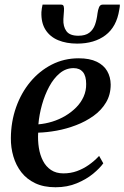

<svg xmlns="http://www.w3.org/2000/svg" viewBox="-20 -799 538 830"><path d="M426.5 -93Q412 -72.5 382.8 -48.2Q353.5 -24 312.2 -6.8Q271 10.5 220 10.5Q169 10.5 132.2 -7Q95.5 -24.5 72.2 -54.5Q49 -84.5 37.8 -122.8Q26.5 -161 27 -202.5Q27.5 -273 49.5 -335.2Q71.5 -397.5 111 -445Q150.5 -492.5 203.8 -519.8Q257 -547 320 -547Q367.5 -547 398 -532.2Q428.5 -517.5 443.2 -492Q458 -466.5 458.5 -433.5Q458.5 -389.5 438.2 -355.8Q418 -322 384 -297.8Q350 -273.5 308.8 -257.8Q267.5 -242 224.8 -234.2Q182 -226.5 145 -225.5Q143 -191.5 148 -160Q153 -128.5 165.8 -103.8Q178.5 -79 200.5 -64.2Q222.5 -49.5 254 -49.5Q285 -49.5 312.2 -59.2Q339.5 -69 363.8 -86Q388 -103 408.5 -125ZM298 -504.5Q265 -504.5 238.5 -482.5Q212 -460.5 192.8 -424.8Q173.5 -389 161.5 -346.2Q149.5 -303.5 146 -261.5Q176 -264 206 -273.2Q236 -282.5 262.5 -298.2Q289 -314 309.5 -334.8Q330 -355.5 341.5 -381.2Q353 -407 352.5 -436Q352.5 -470.5 338.5 -487.5Q324.5 -504.5 298 -504.5ZM244.5 -779Q253.5 -779 255.5 -771.2Q257.5 -763.5 256.5 -751.5Q256.5 -744 255.2 -734Q254 -724 254 -716Q252.5 -684.5 267 -664.5Q281.5 -644.5 318.5 -644.5Q349 -644.5 366 -657.5Q383 -670.5 390.8 -692.5Q398.5 -714.5 401.5 -741.5Q403.5 -756.5 408.2 -767.8Q413 -779 423.5 -779H498Q498 -775 497.8 -770.2Q497.5 -765.5 495.5 -756.5Q484 -683 436 -646.8Q388 -610.5 313.5 -610.5Q267 -610.5 231.5 -625.2Q196 -640 176.8 -670.2Q157.5 -700.5 159 -746.5Q159.5 -754.5 160.8 -762.8Q162 -771 164 -779Z"/></svg>

Font: Merriweather 72pt Medium
Style: Italic
Weight: 500
Italic angle: -7.8°
Version: Version 2.101